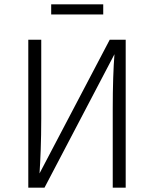

<svg xmlns="http://www.w3.org/2000/svg" viewBox="-20 -869 713 889"><path d="M458 -802V-849H217V-802ZM562 -685H488L163 -66C167 -125 171 -216 171 -320V-685H111V0H186L510 -618C505 -557 502 -468 502 -365V0H562Z"/></svg>

Font: FiraGO Light
Style: Regular
Weight: 300
Designer: bBox Type
Foundry: bBox Type GmbH
Version: Version 1.001;PS 001.001;hotconv 1.0.88;makeotf.lib2.5.64775